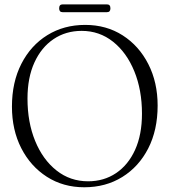

<svg xmlns="http://www.w3.org/2000/svg" viewBox="-20 -820 754 852"><path d="M358 -709.5Q452 -709.5 524.5 -663Q597 -616.5 638.2 -535.5Q679.5 -454.5 679.5 -351.5Q679.5 -243 637.8 -161.5Q596 -80 522.5 -34.5Q449 11 354 11Q260.5 11 188 -35.5Q115.5 -82 74.2 -162.8Q33 -243.5 33 -347Q33 -455 74.8 -536.8Q116.5 -618.5 190 -664Q263.5 -709.5 358 -709.5ZM610 -315.5Q610 -420.5 576 -503.8Q542 -587 481.5 -635Q421 -683 342.5 -683Q272 -683 217.8 -646.5Q163.5 -610 132.8 -542.8Q102 -475.5 102 -382.5Q102 -277.5 136 -194.5Q170 -111.5 230.8 -63.5Q291.5 -15.5 371 -15.5Q441 -15.5 495 -51.8Q549 -88 579.5 -155.2Q610 -222.5 610 -315.5ZM242.5 -783Q242.5 -800.5 257.5 -800.5H455Q470 -800.5 470 -783Q470 -766 455 -766H257.5Q242.5 -766 242.5 -783Z"/></svg>

Font: Fraunces 144pt Soft Light
Style: Regular
Weight: 300
Version: Version 1.000;[0bf87f6ff]